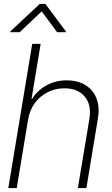

<svg xmlns="http://www.w3.org/2000/svg" viewBox="-20 -949 564 969"><path d="M121.6 -344.7 64.5 0H22L142.6 -727.5H185.1L139.2 -450.2H142.1Q167 -491.2 213.1 -517.3Q259.3 -543.5 316.9 -543.5Q371.1 -543.5 409.9 -520.3Q448.7 -497.1 466.3 -453.9Q483.9 -410.6 474.1 -351.1L416 0H373L431.2 -349.1Q442.9 -419.4 407.7 -461.4Q372.6 -503.4 304.7 -503.4Q260.3 -503.4 221.4 -484.1Q182.6 -464.8 156.2 -429.4Q129.9 -394 121.6 -344.7ZM268.1 -786.6 190.4 -891.6 79.6 -786.6H31.2L32.2 -790.5L180.7 -929.2H209L312.5 -790.5L311.5 -786.6Z"/></svg>

Font: Inter Display Extra Light
Style: Italic
Weight: 200
Italic angle: -9.39999°
Designer: Rasmus Andersson
Foundry: rsms
Version: Version 4.000;git-4fc901f